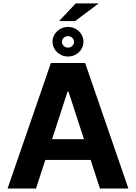

<svg xmlns="http://www.w3.org/2000/svg" viewBox="-20 -1092 788 1112"><path d="M23.8 0 274.9 -727.3H473L723.7 0H558.9L505 -165.8H242.5L188.6 0ZM284.1 -850.1Q284.1 -867.9 291.2 -883.5Q298.3 -899.1 310.5 -910.9Q322.8 -922.6 339.1 -929.3Q355.5 -936.1 373.6 -936.1Q392.4 -936.1 408.9 -929.3Q425.4 -922.6 437.5 -910.9Q449.6 -899.1 456.5 -883.5Q463.4 -867.9 463.4 -850.1Q463.4 -832.7 456.5 -817.1Q449.6 -801.5 437.5 -789.8Q425.4 -778.1 408.9 -771.3Q392.4 -764.6 373.6 -764.6Q355.5 -764.6 339.1 -771.3Q322.8 -778.1 310.5 -789.8Q298.3 -801.5 291.2 -817.1Q284.1 -832.7 284.1 -850.1ZM281.6 -285.9H466.3L376.8 -561.1H371.1ZM322.1 -969.8 418.7 -1072.4H551.8L414.8 -969.8ZM373.6 -816.1Q381 -816.1 387.4 -818.7Q393.8 -821.4 398.6 -826.2Q403.4 -831 406.1 -837.2Q408.7 -843.4 408.7 -850.1Q408.7 -856.5 406.1 -862.4Q403.4 -868.3 398.6 -872.9Q393.8 -877.5 387.4 -880.1Q381 -882.8 373.6 -882.8Q366.5 -882.8 360.1 -880.1Q353.7 -877.5 348.9 -872.9Q344.1 -868.3 341.4 -862.4Q338.8 -856.5 338.8 -850.1Q338.8 -843.4 341.4 -837.2Q344.1 -831 348.9 -826.2Q353.7 -821.4 360.1 -818.7Q366.5 -816.1 373.6 -816.1Z"/></svg>

Font: Cannonade
Style: Bold
Weight: 700
Designer: Rasmus Andersson
Foundry: rsms
Version: Version 3.012;git-f93a4a705